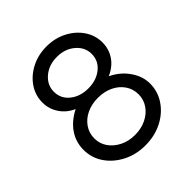

<svg xmlns="http://www.w3.org/2000/svg" viewBox="-192 -830 964 964"><g transform="rotate(-45 290.0 -348.5)"><path d="M290 3Q224 3 170.5 -24.5Q117 -52 85.5 -98Q54 -144 54 -201Q54 -256 84 -300.5Q114 -345 171 -374Q126 -394 101 -432Q76 -470 76 -515Q76 -566 104.5 -608Q133 -650 181.5 -675Q230 -700 290 -700Q349 -700 397.5 -675Q446 -650 474.5 -608Q503 -566 503 -515Q503 -469 478 -431.5Q453 -394 405 -373Q460 -347 493 -299.5Q526 -252 526 -201Q526 -144 494.5 -97.5Q463 -51 409.5 -24Q356 3 290 3ZM290 -402Q347 -402 385.5 -433Q424 -464 424 -513Q424 -560 385.5 -593Q347 -626 290 -626Q232 -626 193.5 -593Q155 -560 155 -513Q155 -464 193.5 -433Q232 -402 290 -402ZM290 -71Q335 -71 370.5 -88.5Q406 -106 426.5 -136Q447 -166 447 -203Q447 -241 426.5 -271Q406 -301 370.5 -318Q335 -335 290 -335Q245 -335 209.5 -318Q174 -301 153.5 -271Q133 -241 133 -203Q133 -166 153.5 -136.5Q174 -107 209.5 -89Q245 -71 290 -71Z"/></g></svg>

Font: Lexend Deca Light
Style: Regular
Weight: 300
Designer: Bonnie Shaver-Troup, Thomas Jockin
Foundry: Lexend
Version: Version 1.008; ttfautohint (v1.8.4.7-5d5b)